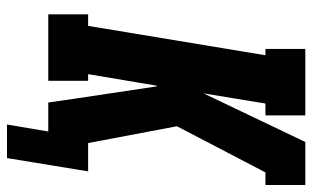

<svg xmlns="http://www.w3.org/2000/svg" viewBox="-192 -583 893 549"><g transform="rotate(90 254.5 -308.5)"><path d="M336 118 356 0H273V-1L262 -77L227 -310H225L192 -114H211V0H21V-114H54L138 -621H120V-735H310V-621H276L247 -444L386 -735H509V-621H473L341 -368L389 -114H470L432 118Z"/></g></svg>

Font: Iosevka Slab Heavy
Style: Italic
Weight: 900
Italic angle: -9°
Monospace: yes
Designer: Belleve Invis
Foundry: Belleve Invis
Version: Version 11.1.0; ttfautohint (v1.8.3)